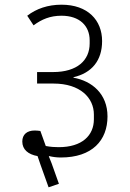

<svg xmlns="http://www.w3.org/2000/svg" viewBox="-20 -722 553 818"><path d="M187 76 231 61 200 -26 188 -56 189 -57C206 -53 223 -51 239 -51C373 -51 438 -124 438 -226C438 -322 372 -377 293 -391V-393C371 -411 415 -464 415 -547C415 -636 354 -702 242 -702C184 -702 135 -685 96 -655L123 -614C158 -640 194 -655 242 -655C319 -655 362 -612 362 -550V-537C362 -465 309 -415 206 -415H138V-366H208C322 -366 380 -305 380 -234V-214C380 -145 330 -95 230 -95C213 -95 196 -96 175 -100L152 -164C147 -165 134 -166 128 -166C95 -166 75 -149 75 -119C75 -85 100 -64 140 -57L153 -19Z"/></svg>

Font: IBM Plex Devanagari Light
Style: Regular
Weight: 300
Designer: Mike Abbink, Paul van der Laan, Pieter van Rosmalen, Erin McLaughlin
Foundry: Bold Monday
Version: Version 1.0